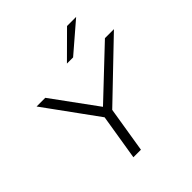

<svg xmlns="http://www.w3.org/2000/svg" viewBox="-243 -1120 1297 1297"><g transform="rotate(-45 405.0 -472.0)"><path d="M291 0 349 -357 357 -311 71 -705H154L392 -379H379L724 -705H810L399 -311L421 -357L363 0ZM421 -765 601 -944H688L480 -765Z"/></g></svg>

Font: Nunito Sans 10pt Expanded Light
Style: Italic
Weight: 300
Width: 7
Italic angle: -9°
Designer: Vernon Adams
Foundry: Vernon Adams
Version: Version 3.101;gftools[0.9.27]